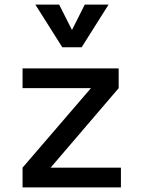

<svg xmlns="http://www.w3.org/2000/svg" viewBox="-20 -815 626 835"><path d="M78.1 0V-85.9L375.5 -431.6H78.1V-517.6H496.1V-431.6L200.2 -85.9H505.9V0ZM251 -609.4 133.8 -794.9H237.3L293 -684.6L348.6 -794.9H452.1L335 -609.4Z"/></svg>

Font: Caskaydia Cove
Style: Regular
Weight: 400
Monospace: yes
Designer: Aaron Bell
Foundry: Saja Typeworks
Version: Version 4.300; ttfautohint (v1.8.3)